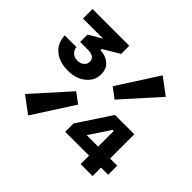

<svg xmlns="http://www.w3.org/2000/svg" viewBox="-170 -919 1138 1138"><g transform="rotate(45 399.0 -350.0)"><path d="M328 -700V-632L226 -571V-561Q271 -559 300.5 -534Q330 -509 330 -463Q330 -409 286 -373.5Q242 -338 175 -338Q104 -338 60.5 -373.5Q17 -409 14 -473H112Q114 -450 130.5 -435Q147 -420 172 -420Q198 -420 214 -434Q230 -448 230 -467Q230 -488 215 -499Q200 -510 172 -510H106V-572L188 -620H20V-700ZM592 -716 695 -639 492 -413 428 -461ZM196 16 93 -61 296 -287 360 -239ZM720 -350V-147H780V-71H720V0H620V-71H420V-141L558 -350ZM524 -147H620V-278H611Z"/></g></svg>

Font: Space Grotesk Variable
Style: Regular
Weight: 400
Designer: Florian Karsten (Space Grotesk), Colophon Foundry (Space Mono)
Foundry: Florian Karsten
Version: Version 1.106